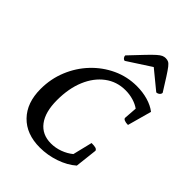

<svg xmlns="http://www.w3.org/2000/svg" viewBox="-256 -1012 1142 1142"><g transform="rotate(45 314.5 -441.0)"><path d="M295 12Q182 12 117 -55Q52 -122 52 -238Q52 -323 83 -398.5Q114 -474 168.5 -531.5Q223 -589 294 -622Q365 -655 446 -655Q495 -655 538.5 -642.5Q582 -630 613 -606L571 -454Q552 -454 540.5 -459Q529 -464 529 -472L535 -555Q513 -571 481.5 -580.5Q450 -590 415 -590Q342 -590 286 -548Q230 -506 199 -432Q168 -358 168 -260Q168 -160 209 -106Q250 -52 325 -52Q363 -52 399.5 -65.5Q436 -79 464 -102L494 -225Q519 -225 529.5 -221.5Q540 -218 543 -209L527 -68Q485 -31 422.5 -9.5Q360 12 295 12ZM450 -894Q463 -894 473 -889Q483 -884 495.5 -868Q508 -852 528.5 -820Q549 -788 582 -735Q582 -725 573 -717.5Q564 -710 553 -710L436 -806L288 -710Q280 -710 273.5 -717.5Q267 -725 267 -735Q317 -788 347.5 -820Q378 -852 396 -868Q414 -884 425.5 -889Q437 -894 450 -894Z"/></g></svg>

Font: Petrona SemiBold
Style: Italic
Weight: 600
Italic angle: -9°
Designer: Ringo R. Seeber
Foundry: Ringo R. Seeber
Version: Version 2.001; ttfautohint (v1.8.3)